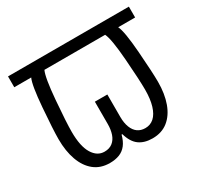

<svg xmlns="http://www.w3.org/2000/svg" viewBox="-154 -907 1165 1120"><g transform="rotate(-30 429.0 -346.5)"><path d="M285 21Q223 21 180.5 -13Q138 -47 116 -108Q94 -169 94 -249Q94 -311 105.5 -456Q117 -601 136 -641H22V-714H836V-641H722Q742 -601 753 -456Q764 -311 764 -249Q764 -169 742 -108Q720 -47 677.5 -13Q635 21 573 21Q518 21 483 -4.5Q448 -30 431 -89H426Q416 -50 397 -25.5Q378 -1 350 10Q322 21 285 21ZM291 -52Q324 -52 345.5 -69Q367 -86 377 -115.5Q387 -145 387 -182V-333H471V-182Q471 -141 482.5 -111.5Q494 -82 515 -67Q536 -52 566 -52Q600 -52 624.5 -74Q649 -96 662.5 -140Q676 -184 676 -248Q676 -311 665 -456Q654 -601 634 -641H225Q206 -601 194 -456Q182 -311 182 -248Q182 -151 212 -101.5Q242 -52 291 -52Z"/></g></svg>

Font: oriya15
Style: Book
Weight: 400
Designer: Jelle Bosma - Monotype Design Team
Foundry: Monotype Imaging Inc.
Version: Version 2.003